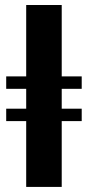

<svg xmlns="http://www.w3.org/2000/svg" viewBox="-20 -735 346 755"><path d="M83 0V-258.8H4.4V-307.6H83V-385.7H4.4V-434.6H83V-715.3H222.7V-434.6H301.3V-385.7H222.7V-307.6H301.3V-258.8H222.7V0Z"/></svg>

Font: Elstob Grade
Style: Regular
Weight: 400
Designer: Peter S. Baker
Version: Version 1.015